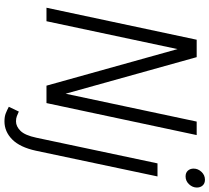

<svg xmlns="http://www.w3.org/2000/svg" viewBox="-60 -708 961 882"><g transform="rotate(90 421.0 -267.5)"><path d="M16 0 163 -690H243L411 -88L539 -690H601L454 0H374L206 -602L78 0ZM755 -676Q755 -696 770 -712Q785 -728 806 -728Q823 -728 832.5 -717.5Q842 -707 842 -691Q842 -671 827 -655Q812 -639 791 -639Q774 -639 764.5 -649.5Q755 -660 755 -676ZM471 173 493 127Q504 132 514 136Q524 140 538 140Q561 140 581.5 119.5Q602 99 613 47L731 -510H791L673 48Q657 122 621 157.5Q585 193 538 193Q516 193 501 187Q486 181 471 173Z"/></g></svg>

Font: Radio Canada Condensed Light
Style: Italic
Weight: 300
Width: 3
Italic angle: -12°
Designer: Charles Daoud, Etienne Aubert Bonn, Alexandre Saumier Demers, Jacques Le Bailly
Foundry: Radio-Canada
Version: Version 2.104; ttfautohint (v1.8.4.7-5d5b);gftools[0.9.28.de